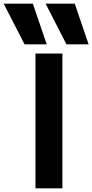

<svg xmlns="http://www.w3.org/2000/svg" viewBox="-107 -1020 500 1040"><path d="M26 -780 -87 -1000H71L146 -780ZM253 -780 140 -1000H298L373 -780ZM85 0V-730H231V0Z"/></svg>

Font: M PLUS 1
Style: Bold
Weight: 700
Designer: Coji Morishita
Foundry: UNDERFOREST DESIGN
Version: Version 1.001